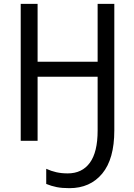

<svg xmlns="http://www.w3.org/2000/svg" viewBox="-20 -734 698 1001"><path d="M576 -54Q576 95 513 171Q450 247 342 247Q303 247 275.5 241.5Q248 236 221 225V146Q247 158 274 164Q301 170 333 170Q408 170 448.5 114.5Q489 59 489 -53V-334H176V0H88V-714H176V-412H489V-714H576Z"/></svg>

Font: Noto Sans SemiCondensed
Style: Regular
Weight: 400
Width: 4
Designer: Monotype Design Team
Foundry: Monotype Imaging Inc.
Version: Version 2.013; ttfautohint (v1.8.4.7-5d5b)